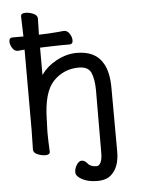

<svg xmlns="http://www.w3.org/2000/svg" viewBox="-58 -753 705 960"><g transform="rotate(-5 294.0 -272.5)"><path d="M409 -380Q394 -411 348 -411Q272 -411 220 -357Q168 -303 166 -163Q165 -131 164 -108V-92Q164 -63 167 -5Q167 11 144 11Q125 11 106 3Q84 -6 84 -22L86 -118V-524Q72 -523 52 -521H51Q35 -521 24.5 -538Q14 -555 14 -570Q14 -590 31 -590H86L83 -691Q83 -707 106 -707Q125 -707 144 -699Q166 -690 166 -673L164 -592L214 -594Q250 -596 290 -600H291Q307 -600 318 -583Q329 -566 329 -550Q329 -530 312 -530H273Q245 -530 225 -529L164 -527V-390Q194 -432 239 -456Q291 -485 344 -485Q438 -485 475 -420Q502 -375 502 -295L503 24Q503 102 462 139Q438 162 392 162Q346 162 315.5 145.5Q285 129 285 109.5Q285 90 296.5 72Q308 54 322 54Q336 54 349 69Q363 88 394 88Q407 88 415 71.5Q423 55 423 25L424 -290Q424 -346 409 -380Z"/></g></svg>

Font: Moon Stars Kai
Style: Bold
Weight: 700
Designer: GuiWonder
Version: Version 1.101